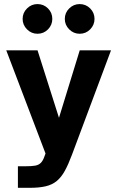

<svg xmlns="http://www.w3.org/2000/svg" viewBox="-20 -737 561 919"><path d="M65.7 162V58.8H101.8Q131.8 58.8 148.5 55.8Q165.2 52.8 175.4 42.6Q185.6 32.4 192.9 11.3L197.9 -2.2L10 -496H159.7L262.3 -173.1L361.6 -496H511.3L324.3 4.1Q307.2 49.8 290.4 80.5Q273.6 111.1 251.8 129.2Q230.1 147.2 198.9 154.6Q167.7 162 122.5 162ZM361.3 -575.4Q332.4 -575.4 311.3 -596.4Q290.2 -617.5 290.2 -646.4Q290.2 -675.9 311.3 -696.7Q332.4 -717.5 361.3 -717.5Q390.8 -717.5 411.6 -696.7Q432.4 -675.9 432.4 -646.4Q432.4 -617.5 411.6 -596.4Q390.8 -575.4 361.3 -575.4ZM159.4 -575.4Q130.4 -575.4 109.4 -596.4Q88.3 -617.5 88.3 -646.4Q88.3 -675.9 109.4 -696.7Q130.4 -717.5 159.4 -717.5Q188.9 -717.5 209.7 -696.7Q230.4 -675.9 230.4 -646.4Q230.4 -617.5 209.7 -596.4Q188.9 -575.4 159.4 -575.4Z"/></svg>

Font: Atkinson Hyperlegible Next
Style: Regular
Weight: 400
Designer: Elliott Scott, Megan Eiswerth, Linus Boman, Theodore Petrosky, Letters from Sweden
Foundry: Applied Design Works, Letters from Sweden
Version: Version 2.001